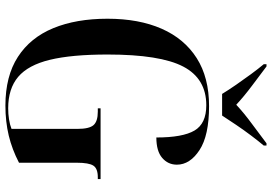

<svg xmlns="http://www.w3.org/2000/svg" viewBox="-164 -806 981 692"><g transform="rotate(90 326.0 -460.5)"><path d="M361 10Q255 10 185.5 -35Q116 -80 82 -162.5Q48 -245 48 -358Q48 -471 84 -553Q120 -635 190 -679.5Q260 -724 363 -724Q469 -724 521.5 -689.5Q574 -655 574 -608Q574 -576 549.5 -555Q525 -534 476 -534Q476 -629 451 -671.5Q426 -714 360 -714Q264 -714 220.5 -631Q177 -548 177 -358Q177 -229 196 -150.5Q215 -72 257.5 -36Q300 0 371 0Q391 0 410.5 -3Q430 -6 445 -12V-250Q445 -292 431.5 -307.5Q418 -323 383 -323H371V-333H626V-323H619Q588 -323 577.5 -307Q567 -291 567 -247V-39Q519 -14 469 -2Q419 10 361 10ZM319 -771Q305 -794 286 -821.5Q267 -849 247.5 -875.5Q228 -902 212 -921V-931H220Q249 -909 288.5 -879.5Q328 -850 358 -822Q388 -850 427.5 -879Q467 -908 497 -931H505V-921Q489 -902 469 -875.5Q449 -849 430.5 -821.5Q412 -794 397 -771Z"/></g></svg>

Font: Noto Serif Display Condensed SemiBold
Style: Regular
Weight: 600
Width: 3
Designer: Monotype Design Team
Foundry: Monotype Imaging Inc.
Version: Version 2.009